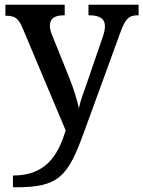

<svg xmlns="http://www.w3.org/2000/svg" viewBox="-20 -556 609 816"><path d="M35 190V240H46C229 240 268 197 338 3L490 -414C512 -476 527 -491 566 -491H569V-536H356V-491H359C403 -491 426 -477 426 -444C426 -433 423 -415 417 -400L350 -205C339 -173 322 -130 315 -95C310 -126 292 -182 273 -229L201 -408C195 -422 192 -435 192 -446C192 -478 213 -491 252 -491H255V-536H3V-489H6C42 -489 58 -479 75 -439L259 -2C226 109 171 190 35 190Z"/></svg>

Font: Noto Serif Yezidi Medium
Style: Regular
Weight: 500
Designer: Dalton Maag Ltd
Foundry: Dalton Maag Ltd
Version: Version 1.001